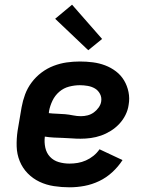

<svg xmlns="http://www.w3.org/2000/svg" viewBox="-20 -790 640 818"><path d="M276 8Q243 8 210 3Q177 -2 148.5 -15.5Q120 -29 98 -51.5Q76 -74 64 -103.5Q52 -133 51 -166Q50 -199 55 -233L72 -333Q77 -361 87 -388Q97 -415 115 -439Q133 -463 157 -481Q181 -499 208.5 -509.5Q236 -520 264 -524Q292 -528 320 -528Q348 -528 375.5 -524.5Q403 -521 428 -511.5Q453 -502 474 -486Q495 -470 508.5 -447.5Q522 -425 527.5 -398Q533 -371 528 -343Q525 -321 514.5 -300Q504 -279 488 -262Q472 -245 452 -232.5Q432 -220 410.5 -212.5Q389 -205 367 -202Q345 -199 323 -199Q304 -199 285 -200.5Q266 -202 247 -202.5Q228 -203 209 -204Q190 -205 171 -208Q168 -184 173 -161Q178 -138 193 -122Q208 -106 230 -99.5Q252 -93 276 -93Q294 -93 311.5 -96Q329 -99 346 -106.5Q363 -114 378 -126Q393 -138 404 -154L502 -108Q484 -80 458.5 -56.5Q433 -33 402.5 -18.5Q372 -4 340 2Q308 8 276 8ZM325 -295Q339 -295 353 -298.5Q367 -302 379 -310.5Q391 -319 400 -331.5Q409 -344 411 -357Q414 -375 406 -390Q398 -405 384.5 -413Q371 -421 354 -424Q337 -427 320 -427Q298 -427 274.5 -421Q251 -415 232.5 -399Q214 -383 203.5 -361Q193 -339 189 -317L188 -308Q205 -306 222.5 -305.5Q240 -305 257 -303.5Q274 -302 291 -298.5Q308 -295 325 -295ZM356 -576 215 -710 287 -770 415 -624Z"/></svg>

Font: Iosevka SS04 Extended
Style: Bold Italic
Weight: 700
Width: 7
Italic angle: -9°
Monospace: yes
Designer: Belleve Invis
Foundry: Belleve Invis
Version: Version 19.0.0; ttfautohint (v1.8.4)